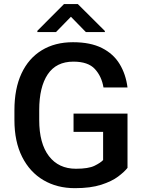

<svg xmlns="http://www.w3.org/2000/svg" viewBox="-20 -932 721 961"><path d="M618.2 -363.3V-91.8Q603 -72.3 571.3 -48.3Q539.6 -24.4 486.6 -7.3Q433.6 9.8 355 9.8Q265.6 9.8 197.5 -30.3Q129.4 -70.3 90.8 -146.7Q52.2 -223.1 52.2 -331.1V-380.4Q52.2 -488.3 87.6 -564.2Q123 -640.1 189 -680.4Q254.9 -720.7 345.2 -720.7Q432.6 -720.7 490.2 -691.7Q547.9 -662.6 578.9 -611.3Q609.9 -560.1 618.2 -494.1H498Q488.8 -549.8 454.8 -586.7Q420.9 -623.5 347.2 -623.5Q261.7 -623.5 219 -560.1Q176.3 -496.6 176.3 -381.3V-331.1Q176.3 -213.9 224.9 -150.6Q273.4 -87.4 359.9 -87.4Q422.9 -87.4 453.1 -102.3Q483.4 -117.2 496.1 -130.9V-272H348.1V-363.3ZM369.6 -911.6 504.9 -776.9V-771.5H409.7L335 -848.1L260.3 -771.5H167V-777.8L300.3 -911.6Z"/></svg>

Font: Vazirmatn FD Medium
Style: Regular
Weight: 500
Designer: Saber Rastikerdar
Foundry: Saber Rastikerdar
Version: Version 33.003